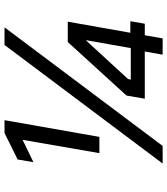

<svg xmlns="http://www.w3.org/2000/svg" viewBox="35 -775 740 850"><g transform="rotate(-90 405.0 -350.0)"><path d="M602 -79H393L407 -160L644 -420H734L685 -143H736L725 -79H674L660 0H588ZM617 -141 652 -338H650L480 -153L478 -141ZM709 -700 184 0H106L631 -700ZM211 -620 112 -572 124 -642 241 -700H298L224 -280H152Z"/></g></svg>

Font: Chakra Petch
Style: Italic
Weight: 400
Italic angle: -10°
Designer: Katatrad Aksorn Co.,Ltd.
Foundry: Cadson Demak Co.,Ltd.
Version: Version 1.000; ttfautohint (v1.6)